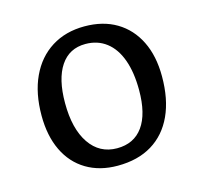

<svg xmlns="http://www.w3.org/2000/svg" viewBox="-85 -626 773 733"><g transform="rotate(-15 301.5 -259.5)"><path d="M294 14Q223 14 170.5 -17.5Q118 -49 90 -107.5Q62 -166 62 -246Q62 -334 92 -398.5Q122 -463 177.5 -498Q233 -533 308 -533Q381 -533 434 -501.5Q487 -470 516 -411.5Q545 -353 545 -272Q545 -182 515.5 -118Q486 -54 430 -20Q374 14 294 14ZM309 -51Q376 -51 411.5 -100.5Q447 -150 447 -244Q447 -314 429 -364Q411 -414 376.5 -440.5Q342 -467 294 -467Q230 -467 195.5 -415.5Q161 -364 161 -269Q161 -167 200.5 -109Q240 -51 309 -51Z"/></g></svg>

Font: Literata Variable Black
Style: Regular
Weight: 900
Designer: Latin by Veronika Burian and Jose Scaglione. Greek by Irene Vlachou. Cyrillic by Vera Evstafieva.
Foundry: TypeTogether
Version: Version 3.021